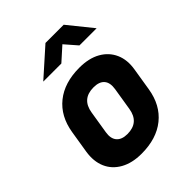

<svg xmlns="http://www.w3.org/2000/svg" viewBox="-221 -909 1043 1043"><g transform="rotate(-45 300.0 -387.5)"><path d="M254 10Q182 10 132 -18Q82 -46 60.5 -95.5Q39 -145 49 -210L70 -340Q87 -445 158.5 -502.5Q230 -560 345 -560Q418 -560 467.5 -532Q517 -504 539 -454.5Q561 -405 550 -340L529 -210Q512 -105 440.5 -47.5Q369 10 254 10ZM275 -120Q365 -120 379 -210L400 -340Q407 -384 387.5 -407Q368 -430 324 -430Q234 -430 220 -340L199 -210Q192 -167 212 -143.5Q232 -120 275 -120ZM153 -645 310 -785H450L563 -645H431L370 -715L292 -645Z"/></g></svg>

Font: JetBrains Mono ExtraBold
Style: Italic
Weight: 800
Italic angle: -9°
Monospace: yes
Designer: Philipp Nurullin, Konstantin Bulenkov
Foundry: JetBrains
Version: Version 2.305; ttfautohint (v1.8.4.7-5d5b)